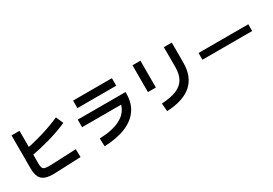

<svg xmlns="http://www.w3.org/2000/svg" viewBox="35 -1731 3930 2767"><g transform="rotate(-30 2000.0 -347.5)"><path d="M860 -120 864 12 434 30Q332 34 271.5 12Q211 -10 184.5 -63Q158 -116 158 -208V-755H291V-208Q291 -162 301 -138.5Q311 -115 341 -107.5Q371 -100 430 -102ZM245 -349 222 -473Q391 -504 544 -550.5Q697 -597 842 -660L895 -538Q744 -472 582 -426.5Q420 -381 245 -349Z M1842 -475V-349H1098V-475ZM1823 -746V-621H1177V-746ZM1242 52 1238 -81Q1352 -85 1435.5 -103.5Q1519 -122 1576.5 -151.5Q1634 -181 1670 -217Q1706 -253 1726 -293Q1746 -333 1753 -372.5Q1760 -412 1760 -447V-475H1893V-447Q1893 -292 1817.5 -183.5Q1742 -75 1596.5 -15.5Q1451 44 1242 52Z M2305 -313H2173V-759H2305ZM2276 64 2264 -69Q2418 -77 2513 -117Q2608 -157 2651.5 -233.5Q2695 -310 2695 -426V-759H2827V-426Q2827 -194 2690 -72Q2553 50 2276 64Z M3914 -436V-324H3086V-436Z"/></g></svg>

Font: Murecho Thin SemiBold
Style: Regular
Weight: 600
Version: Version 1.010